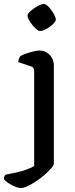

<svg xmlns="http://www.w3.org/2000/svg" viewBox="-72 -757 384 977"><path d="M33 200Q23 200 5.5 193Q-12 186 -28 175.5Q-44 165 -52 155Q-52 145 -49 139.5Q-46 134 -44 132Q-16 127 12 120.5Q40 114 63.5 105.5Q87 97 102 88V-394Q102 -402 99 -409Q96 -416 86 -419L21 -441Q22 -454 26 -462Q30 -470 32 -472Q43 -478 61.5 -484.5Q80 -491 99 -495.5Q118 -500 130 -500Q159 -500 180.5 -478Q202 -456 202 -425V76Q202 84 189 99Q176 114 156 131.5Q136 149 113 164.5Q90 180 68.5 190Q47 200 33 200ZM132 -599Q125 -599 114 -608Q103 -617 92.5 -630Q82 -643 75 -656Q68 -669 68 -677Q68 -685 77.5 -695Q87 -705 101 -714.5Q115 -724 129 -730.5Q143 -737 151 -737Q159 -737 169.5 -728Q180 -719 189.5 -705.5Q199 -692 205.5 -679Q212 -666 212 -657Q212 -650 203 -640Q194 -630 181 -620.5Q168 -611 154.5 -605Q141 -599 132 -599Z"/></svg>

Font: Texturina Medium 12pt Medium
Style: Regular
Weight: 500
Version: Version 1.002